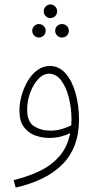

<svg xmlns="http://www.w3.org/2000/svg" viewBox="-20 -620 441 870"><path d="M51 230 42 196Q101 182 154.5 157.5Q208 133 246.5 91Q285 49 298 -17Q279 -7 255 -1Q231 5 203 5Q171 5 140 -6Q109 -17 88.5 -44Q68 -71 68 -118Q68 -152 78 -187.5Q88 -223 106 -253.5Q124 -284 149.5 -302.5Q175 -321 206 -321Q248 -321 277.5 -287Q307 -253 322.5 -197.5Q338 -142 338 -78Q338 47 265 122.5Q192 198 51 230ZM103 -123Q103 -68 134.5 -48Q166 -28 209 -28Q236 -28 260.5 -35.5Q285 -43 303 -52Q304 -65 304 -79Q304 -128 292.5 -175.5Q281 -223 258 -254.5Q235 -286 202 -286Q176 -286 153.5 -262Q131 -238 117 -200.5Q103 -163 103 -123ZM208 -538Q196 -538 187 -547Q178 -556 178 -569Q178 -581 187 -590.5Q196 -600 208 -600Q221 -600 230 -590.5Q239 -581 239 -569Q239 -556 230 -547Q221 -538 208 -538ZM156 -450Q144 -450 135 -459Q126 -468 126 -481Q126 -493 135 -502Q144 -511 156 -511Q169 -511 178 -502Q187 -493 187 -481Q187 -468 178 -459Q169 -450 156 -450ZM261 -450Q248 -450 239 -459Q230 -468 230 -481Q230 -493 239 -502Q248 -511 261 -511Q274 -511 283 -502Q292 -493 292 -481Q292 -468 283 -459Q274 -450 261 -450Z"/></svg>

Font: Noto Sans Arabic Cond ExtLt
Style: Regular
Weight: 200
Width: 3
Designer: Monotype Design Team, Nadine Chahine, Nizar Qandah and Khaled Hosny
Foundry: Monotype Imaging Inc.
Version: Version 2.012; ttfautohint (v1.8.4.7-5d5b)